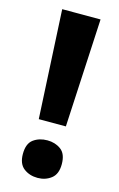

<svg xmlns="http://www.w3.org/2000/svg" viewBox="-114 -763 510 824"><g transform="rotate(15 141.0 -350.5)"><path d="M201.4 -232.1H81L56 -714H226.4ZM53.7 -70.5Q53.7 -116.6 79.3 -135.3Q104.9 -153.9 140.9 -153.9Q175.4 -153.9 200.9 -135.3Q226.5 -116.6 226.5 -70.5Q226.5 -26.4 200.9 -6.8Q175.4 12.8 140.9 12.8Q104.9 12.8 79.3 -6.8Q53.7 -26.4 53.7 -70.5Z"/></g></svg>

Font: Noto Sans Symbols
Style: Regular
Weight: 400
Designer: Monotype Design Team
Foundry: Monotype Imaging Inc.
Version: Version 2.002